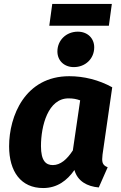

<svg xmlns="http://www.w3.org/2000/svg" viewBox="-20 -933 612 970"><path d="M530 -803 545 -913H244L229 -803ZM353 -594C411 -594 456 -636 456 -694C456 -739 423 -773 373 -773C315 -773 270 -730 270 -673C270 -628 303 -594 353 -594ZM330 -548C106 -548 26 -346 26 -194C26 -66 86 17 198 17C269 17 319 -21 356 -74C372 -17 421 9 479 14L524 -88C495 -99 494 -117 498 -152L547 -492C478 -530 403 -548 330 -548ZM326 -436C349 -436 365 -433 385 -426L348 -173C318 -127 285 -99 247 -99C212 -99 187 -120 187 -195C187 -298 223 -436 326 -436Z"/></svg>

Font: Fira Sans
Style: Bold Italic
Weight: 700
Italic angle: -8°
Designer: bBox Type GmbH & Carrois Corporate GbR & Edenspiekermann AG
Foundry: bBox Type GmbH & Carrois Corporate GbR & Edenspiekermann AG
Version: Version 4.301;PS 004.301;hotconv 1.0.88;makeotf.lib2.5.64775